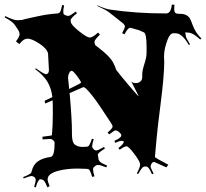

<svg xmlns="http://www.w3.org/2000/svg" viewBox="-54 -750 905 844"><path d="M103 74.2 96.2 70.8Q103 48.8 103 41.3Q103 33.7 97.4 28.8Q91.8 23.9 84.5 23.9Q77.1 23.9 50.3 34.2L47.4 28.8Q71.3 19 77.6 14.4Q84 9.8 85 3.9Q91.8 -25.9 112.3 -40.5Q132.8 -55.2 168 -60.1Q186 -61.5 186 -121.1Q186 -126 185.1 -127.9H184.1Q176.8 -139.2 166 -139.2L133.3 -137.2L132.3 -148.9Q174.3 -153.8 174.3 -155.8Q178.2 -199.2 178.2 -250Q178.2 -300.8 177.2 -309.1L145 -294.9L142.1 -307.1L176.3 -323.2Q171.9 -360.4 155.3 -389.2Q138.7 -418 101.1 -445.8L103 -450.2Q134.8 -427.2 147 -423.8Q161.1 -424.8 161.1 -441.9L157.2 -515.1Q151.9 -537.1 118.7 -558.6Q85.4 -580.1 67.4 -580.1Q49.3 -580.1 31.2 -556.2L16.1 -567.9Q32.2 -589.4 32.2 -599.4Q32.2 -609.4 22.9 -623L11.2 -640.1Q2.4 -654.8 -33.7 -673.8L-30.8 -679.2Q4.9 -661.1 22 -661.1L42 -662.1Q46.9 -664.6 92.5 -674.3Q138.2 -684.1 147.7 -685.3Q157.2 -686.5 171.6 -688.5Q186 -690.4 195.8 -690.7Q205.6 -690.9 210 -697.3Q214.4 -703.6 219.2 -728L228 -726.1Q224.1 -708.5 224.1 -701.4Q224.1 -694.3 224.6 -691.9Q225.1 -689.5 226.6 -687.7Q228 -686 228.8 -685.5Q229.5 -685.1 232.4 -683.8Q235.4 -682.6 237.8 -681.4Q240.2 -680.2 247.1 -680.2Q253.9 -680.2 279.3 -699.2L284.2 -691.9Q256.3 -669.9 256.3 -660.2Q256.3 -657.2 257.3 -654.8V-651.9Q261.2 -638.7 294.7 -611.8Q328.1 -585 340.8 -585Q353.5 -585 377 -606.9L385.3 -598.1Q361.3 -574.2 361.3 -566.7Q361.3 -559.1 364.3 -553.2L363.3 -554.2Q364.3 -551.3 367.2 -549.6Q370.1 -547.9 380.6 -539.3Q391.1 -530.8 394.8 -527.8Q398.4 -524.9 407.7 -516.8Q417 -508.8 421.1 -504.2Q425.3 -499.5 432.1 -491.5Q439 -483.4 442.4 -476.6Q452.6 -458.5 456.1 -443.8Q473.6 -420.4 513.2 -373.8Q552.7 -327.1 556.2 -326.2L522.9 -392.1Q529.8 -384.8 542.7 -384.8Q555.7 -384.8 563.5 -392.1Q571.3 -399.4 571.3 -411.1V-423.8Q571.3 -439.9 580.8 -469.2Q590.3 -498.5 590.3 -517.1V-544.9Q590.3 -602.5 578.1 -607.9L557.1 -617.2L526.4 -626Q519.5 -627.9 518.1 -627.9Q508.3 -627.9 493.2 -599.1L482.9 -604Q495.1 -627.9 495.1 -633.5Q495.1 -639.2 487.3 -647L424.3 -696.8Q412.6 -706.1 373 -724.1L374 -726.1Q413.6 -709.5 429.2 -708Q542.5 -690.9 676.3 -690.9Q697.8 -690.9 701.2 -730L712.9 -729Q711.9 -723.1 711.9 -715.6Q711.9 -708 712.2 -704.3Q712.4 -700.7 714.1 -698Q715.8 -695.3 716.3 -693.8Q716.8 -692.4 720 -691.4Q723.1 -690.4 724.1 -690.4Q729 -689 741.7 -689Q754.4 -689 765.6 -683.1Q776.9 -677.2 782.2 -666Q787.6 -654.8 792 -642.1Q804.7 -606 831.1 -581.1L826.2 -576.2Q797.4 -603 779.3 -606L760.3 -607.9Q762.7 -587.9 766.1 -582Q769.5 -576.2 774.2 -567.9Q778.8 -559.6 781.2 -555.2L776.4 -551.8Q748.5 -600.1 722.7 -603.5Q719.2 -604 709 -604Q694.3 -604 683.6 -578.1Q667 -536.1 667 -501L668 -477.1Q667.5 -415 652.8 -300Q638.2 -185.1 635.3 -150.9L627 -60.1Q627 -56.6 686 -25.9L677.2 -14.2L624 -38.1Q616.7 -38.1 612.3 -30.8Q607.9 -23.4 607.9 -18.1Q607.9 -12.7 621.1 13.2L614.3 16.1Q604 -6.8 598.6 -12.5Q593.3 -18.1 586.9 -18.1H583Q576.7 -18.1 571.3 -12.5Q565.9 -6.8 553.2 15.1L547.4 12.2Q562 -14.2 562 -26.9Q562 -39.6 536.6 -73.2Q511.2 -106.9 502.2 -106.9Q493.2 -106.9 472.2 -91.8L466.3 -99.1Q490.2 -117.7 490.2 -127V-127.9Q487.3 -130.9 479.5 -130.9Q471.7 -130.9 452.1 -122.1L449.2 -130.9Q479 -144.5 479 -153.8Q479 -158.2 478 -160.2V-159.2L475.1 -164.1L466.3 -171.9Q460.4 -176.8 454.1 -176.8Q447.8 -176.8 426.3 -159.2L418.9 -167Q440.9 -186.5 440.9 -192.9Q440.9 -199.2 434.6 -208.5Q428.2 -217.8 410.4 -245.1Q392.6 -272.5 381.8 -288.1Q351.6 -332.5 324.2 -360.8Q315.9 -367.2 313 -367.2L252 -340.8Q262.2 -228 262.2 -172.9V-161.1Q262.2 -124 275.4 -114Q288.6 -104 309.6 -104.2Q330.6 -104.5 333.5 -106.4Q339.8 -109.9 350.1 -140.1L357.9 -138.2Q351.1 -115.7 351.1 -107.7Q351.1 -99.6 357.9 -94.2Q361.3 -88.9 369.4 -88.9Q377.4 -88.9 403.3 -104L407.2 -97.2Q388.7 -85 382.3 -79.3Q376 -73.7 376 -68.8L377 -64L378.9 -51.8Q379.9 -43.9 387 -37.8Q394 -31.7 417 -22L413.1 -14.2Q386.7 -24.9 377.9 -24.9Q369.1 -24.9 363.3 -19Q355 -14.6 355 -4.6Q355 5.4 361.3 24.9L351.1 27.8Q341.8 -2.9 336.7 -5.4Q331.5 -7.8 325.2 -7.8L293.9 -8.8Q258.3 -9.8 223.6 -3.9Q155.3 8.3 155.3 38.1Q155.3 46.9 164.1 68.8L154.3 73.2Q145 50.3 138.9 44.2Q132.8 38.1 123 38.1Q113.3 38.1 103 74.2ZM245.1 -405.8 246.1 -398.9 250 -358.9Q302.2 -384.3 302.2 -386.2Q302.2 -393.1 284.7 -416Q267.1 -439 261 -439Q254.9 -439 250 -428.7Q245.1 -418.5 245.1 -405.8Z"/></svg>

Font: Eater
Style: Regular
Weight: 400
Version: Version 001.002